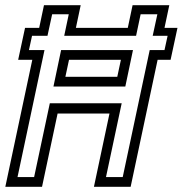

<svg xmlns="http://www.w3.org/2000/svg" viewBox="-24 -720 704 740"><path d="M-3.5 0 100.5 -489.5H46L72.5 -612.5H127L145.5 -700H287L268.5 -612.5H468.5L487 -700H628.5L610 -612.5H660L633.5 -489.5H583.5L479.5 0H338L398 -282.5H198L138 0ZM43.5 -37.5H107.5L168 -322H445L384.5 -37.5H449L553 -527H610L622 -582H564.5L582.5 -665H518L500.5 -582H223.5L241 -665H177L159 -582H99.5L87.5 -527H147.5ZM182 -386.5 211.5 -527H488.5L459 -386.5ZM228 -424H428L442 -489.5H242Z"/></svg>

Font: Tourney
Style: Italic
Weight: 400
Italic angle: -12°
Version: Version 1.015